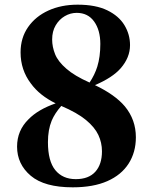

<svg xmlns="http://www.w3.org/2000/svg" viewBox="-20 -784 653 821"><path d="M291 17Q170 17 111.5 -32.5Q53 -82 53 -157Q53 -226 102 -274Q143 -316 218 -342Q149 -376 112 -427Q68 -485 68 -560Q68 -622 100 -668Q132 -714 187 -739Q242 -764 312 -764Q389 -764 438.5 -740Q488 -716 512 -676.5Q536 -637 536 -591Q536 -538 496 -492Q461 -452 386 -420Q472 -379 514 -329Q561 -272 561 -197Q561 -133 530 -84.5Q499 -36 439 -9.5Q379 17 291 17ZM242 -331Q214 -299 201 -268Q185 -229 185 -176Q185 -95 216.5 -56.5Q248 -18 304 -18Q359 -18 387.5 -49.5Q416 -81 416 -137Q416 -174 400.5 -207Q385 -240 347.5 -271Q310 -302 242 -331Q242 -331 242 -331ZM363 -431Q385 -464 396 -499Q409 -541 409 -596Q409 -655 382.5 -692Q356 -729 308 -729Q281 -729 257 -715Q233 -701 218 -675.5Q203 -650 203 -615Q203 -584 215.5 -552.5Q228 -521 264 -490Q298 -460 363 -431Z"/></svg>

Font: Early Summer Mincho Heavy
Style: Regular
Weight: 900
Designer: GuiWonder
Version: Version 1.002